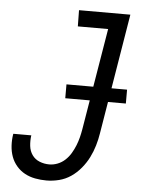

<svg xmlns="http://www.w3.org/2000/svg" viewBox="-53 -777 606 827"><g transform="rotate(5 250.0 -363.5)"><path d="M179 8Q154 8 130 3.5Q106 -1 85.5 -12Q65 -23 49.5 -41Q34 -59 26 -81Q18 -103 16.5 -128Q15 -153 19 -178L20 -180H98L97 -179Q94 -156 96.5 -134Q99 -112 111 -95Q123 -78 143 -70Q163 -62 185 -62Q203 -62 221 -69Q239 -76 253.5 -89.5Q268 -103 278 -120Q288 -137 295 -154.5Q302 -172 306.5 -190Q311 -208 314 -226L387 -665H256L255 -735H477L391 -214Q387 -188 379 -161Q371 -134 358.5 -109Q346 -84 327 -61Q308 -38 284.5 -22Q261 -6 233.5 1Q206 8 179 8ZM491 -352H229V-412H491Z"/></g></svg>

Font: Iosevka Fixed
Style: Italic
Weight: 400
Italic angle: -9°
Monospace: yes
Designer: Belleve Invis
Foundry: Belleve Invis
Version: Version 33.2.4